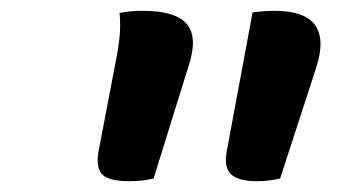

<svg xmlns="http://www.w3.org/2000/svg" viewBox="-20 -774 640 355"><path d="M264 -444Q244 -439 219 -439Q182 -439 169.5 -451Q157 -463 162 -493L192 -650Q200 -690 201.5 -711Q203 -732 201 -750Q220 -754 244 -754Q305 -754 325.5 -729.5Q346 -705 329 -653ZM498 -444Q489 -442 479 -440.5Q469 -439 456 -439Q420 -439 407 -452Q394 -465 399 -493L447 -751Q468 -754 488 -754Q598 -754 565 -650Z"/></svg>

Font: Recursive Mn Csl St SmB
Style: Italic
Weight: 600
Italic angle: -15°
Monospace: yes
Version: Version 1.079;hotconv 1.0.112;makeotfexe 2.5.65598; ttfautoh